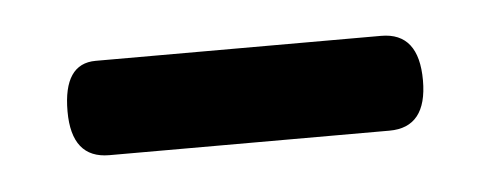

<svg xmlns="http://www.w3.org/2000/svg" viewBox="-24 -711 355 139"><g transform="rotate(-5 153.5 -641.5)"><path d="M24.4 -641.6Q24.4 -676.3 47.9 -676.3H255.4Q282.7 -676.3 282.7 -641.6Q282.7 -607.4 255.4 -607.4H51.8Q24.4 -607.4 24.4 -641.6Z"/></g></svg>

Font: Gayathri
Style: Bold
Weight: 700
Designer: Binoy Dominic <binoy.domenic@gmail.com>
Foundry: SMC
Version: Version 1.000